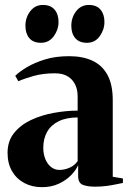

<svg xmlns="http://www.w3.org/2000/svg" viewBox="-20 -744 522 774"><path d="M149 10.5Q109 10.5 77.5 -6.5Q46 -23.5 28.2 -54.5Q10.5 -85.5 10.5 -128Q10.5 -175.5 37 -208.2Q63.5 -241 106.2 -260.8Q149 -280.5 198.2 -289.2Q247.5 -298 293 -298V-356Q293 -382.5 283 -403.2Q273 -424 253 -436.2Q233 -448.5 201.5 -448.5Q153.5 -448.5 115.5 -437.8Q77.5 -427 54 -416.5L41.5 -438.5Q59 -455.5 89.2 -473.5Q119.5 -491.5 161.8 -504.5Q204 -517.5 258.5 -517.5Q314 -517.5 353.2 -499Q392.5 -480.5 413.5 -441.5Q434.5 -402.5 434.5 -340V-31.5L475.5 -24.5V-6.5Q465 -4.5 447.2 -0.8Q429.5 3 408 5.8Q386.5 8.5 363.5 8.5Q331.5 8.5 313.2 0.8Q295 -7 295 -34.5V-78.5Q287 -59 267 -38.2Q247 -17.5 217.2 -3.5Q187.5 10.5 149 10.5ZM219.5 -59Q240 -59 260.2 -67.8Q280.5 -76.5 293 -94.5V-270.5Q247.5 -270.5 216.5 -255.2Q185.5 -240 170 -212.5Q154.5 -185 154.5 -148.5Q154.5 -122.5 163 -102.2Q171.5 -82 186.2 -70.5Q201 -59 219.5 -59ZM145 -571.5Q114 -571.5 98.2 -590.2Q82.5 -609 82.5 -640Q82.5 -673.5 102 -698.8Q121.5 -724 152.5 -724H153.5Q184 -724 200 -705.2Q216 -686.5 216 -655.5Q216 -624.5 196.8 -598Q177.5 -571.5 145.5 -571.5ZM330 -571.5Q299.5 -571.5 283.5 -590.2Q267.5 -609 267.5 -640Q267.5 -673.5 287 -698.8Q306.5 -724 338 -724H338.5Q369.5 -724 385.2 -705.2Q401 -686.5 401 -655.5Q401 -624.5 382 -598Q363 -571.5 331 -571.5Z"/></svg>

Font: Merriweather 144pt
Style: Bold
Weight: 700
Version: Version 2.100